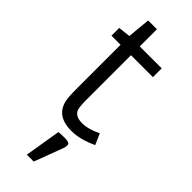

<svg xmlns="http://www.w3.org/2000/svg" viewBox="-316 -745 1049 1049"><g transform="rotate(45 208.5 -220.5)"><path d="M395 -27.8Q315.4 9.8 248 9.8Q126 9.8 109.4 -94.7Q105.5 -119.6 105.5 -167V-513.2H35.2V-573.2L105.5 -581.1L118.2 -713.9H186V-581.1H355.5V-513.2H186V-168.5Q186 -108.4 194.8 -91.8Q210.9 -61.5 259.3 -61.5Q307.6 -61.5 367.2 -91.3ZM216.3 63Q228 62 236.8 62H255.4Q270 62 279.3 66.2Q288.6 70.3 288.6 79.1Q288.6 95.7 283.2 108.4L221.2 273.4H168L202.6 64Z"/></g></svg>

Font: Armata
Style: Regular
Weight: 400
Designer: Viktoriya Grabowska
Foundry: Viktoriya Grabowska
Version: Version 1.003